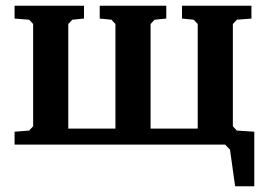

<svg xmlns="http://www.w3.org/2000/svg" viewBox="-20 -506 937 672"><path d="M31 0V-45L82 -49L96 -64V-422L82 -437L31 -441V-486H274V-441L233 -437L219 -422V-56H384V-422L370 -437L329 -441V-486H562V-441L521 -437L507 -422V-56H672V-422L658 -437L617 -441V-486H860V-441L809 -437L795 -422V-64L809 -49L870 -45V146H803L785 18L768 0Z"/></svg>

Font: Khartiya
Style: Bold
Weight: 700
Version: Version 1.0.2